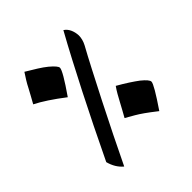

<svg xmlns="http://www.w3.org/2000/svg" viewBox="-165 -778 801 801"><g transform="rotate(-45 235.5 -377.0)"><path d="M111 -86Q82 -110 71 -152Q107 -227 141.5 -297Q176 -367 209 -431.5Q242 -496 273 -555Q304 -614 334 -668Q348 -659 355.5 -643Q363 -627 364 -607Q364 -584 352 -561Q331 -523 302 -467Q273 -411 239.5 -345.5Q206 -280 173 -213Q140 -146 111 -86ZM378 -146Q346 -171 327.5 -184Q309 -197 293.5 -206Q278 -215 255 -228Q264 -244 272.5 -259.5Q281 -275 289 -290Q297 -305 305.5 -320Q314 -335 324 -349Q352 -333 373.5 -319Q395 -305 411 -293Q442 -268 442 -256Q442 -240 378 -146ZM149 -457Q76 -513 26 -538Q35 -554 43.5 -569.5Q52 -585 60 -600Q68 -616 77 -630.5Q86 -645 96 -660Q123 -644 144.5 -630.5Q166 -617 182 -604Q213 -578 213 -567Q213 -549 149 -457Z"/></g></svg>

Font: Noto Naskh Arabic UI
Style: Regular
Weight: 400
Designer: Monotype Design Team, David Williams, Mohamad Dakak and Nizar Qandah
Foundry: Monotype Imaging Inc.
Version: Version 2.014